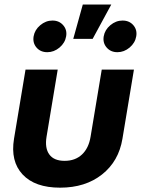

<svg xmlns="http://www.w3.org/2000/svg" viewBox="-20 -826 628 856"><path d="M248 10.7Q135.7 10.7 80.8 -48.1Q25.9 -106.9 42.5 -207.5L93.8 -515.6H237.3L187.5 -216.3Q179.2 -165.5 200 -137.2Q220.7 -108.9 268.1 -108.9Q315.4 -108.9 345.5 -137.2Q375.5 -165.5 383.8 -216.3L433.6 -515.6H577.1L525.9 -207.5Q509.3 -106.9 434.8 -48.1Q360.4 10.7 248 10.7ZM306.6 -652.8 349.1 -805.7H476.1L393.1 -652.8ZM503.4 -593.3Q473.6 -593.3 455.6 -614Q437.5 -634.8 442.4 -664.1Q447.3 -692.9 471.9 -713.6Q496.6 -734.4 526.4 -734.4Q556.6 -734.4 574.5 -713.6Q592.3 -692.9 587.4 -664.1Q582.5 -634.8 557.9 -614Q533.2 -593.3 503.4 -593.3ZM190.9 -593.3Q160.6 -593.3 142.8 -614Q125 -634.8 129.9 -664.1Q134.8 -692.9 159.4 -713.6Q184.1 -734.4 213.9 -734.4Q243.7 -734.4 261.7 -713.6Q279.8 -692.9 274.9 -664.1Q270 -634.8 245.4 -614Q220.7 -593.3 190.9 -593.3Z"/></svg>

Font: Inter Display
Style: Bold Italic
Weight: 700
Italic angle: -9.39999°
Designer: Rasmus Andersson
Foundry: rsms
Version: Version 4.000;git-a52131595